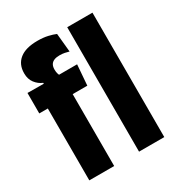

<svg xmlns="http://www.w3.org/2000/svg" viewBox="-164 -782 817 886"><g transform="rotate(-30 244.5 -339.0)"><path d="M167.5 -677.5Q198 -677.5 222 -672Q246 -666.5 262 -659.5L271.5 -560.5Q261.5 -563.5 249.2 -566Q237 -568.5 222 -568.5Q204.5 -568.5 192.8 -563.5Q181 -558.5 175.2 -548.5Q169.5 -538.5 169.5 -523.5V-522Q169.5 -509.5 172.5 -500.2Q175.5 -491 180.5 -481.5L94 -482V-496Q71 -505.5 55.2 -526.2Q39.5 -547 39.5 -576.5V-578.5Q39.5 -625.5 72 -651.5Q104.5 -677.5 167.5 -677.5ZM53 0V-454.5H185.5V0ZM7.5 -383V-492L113.5 -491L164 -492H272L263.5 -383ZM318 0V-663H452.5V0Z"/></g></svg>

Font: Anek Latin Condensed
Style: Bold
Weight: 700
Width: 3
Designer: Yesha Goshar
Foundry: Ek Type
Version: Version 1.003